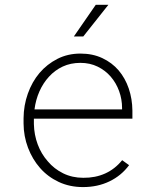

<svg xmlns="http://www.w3.org/2000/svg" viewBox="-20 -758 640 788"><path d="M320.8 9.8Q380.9 9.8 429.4 -13.7Q478 -37.1 509.8 -80.1L481.4 -100.6Q451.7 -64 411.4 -45.9Q371.1 -27.8 321.8 -28.3Q276.4 -28.3 239.3 -46.6Q202.1 -64.9 176.3 -95.7Q149.4 -126 134.8 -165.3Q120.1 -204.6 119.1 -248.5V-271H523.4V-304.2Q522.9 -352.1 508.5 -394.5Q494.1 -437 466.8 -469.2Q439.5 -501 399.9 -519.5Q360.4 -538.1 310.1 -538.1Q258.3 -538.1 215.6 -516.4Q172.9 -494.6 142.1 -458.5Q111.3 -421.9 94.2 -373.5Q77.1 -325.2 76.7 -272.5V-251Q77.1 -198.7 95 -151.6Q112.8 -104.5 144.5 -68.4Q176.3 -32.2 221.2 -11.2Q266.1 9.8 320.8 9.8ZM310.1 -500Q349.1 -500 380.6 -484.6Q412.1 -469.2 434.1 -443.8Q456.5 -418 468.8 -384.3Q481 -350.6 481 -314.9V-309.1H121.6Q126.5 -348.1 141.8 -382.8Q157.2 -417.5 181.2 -443.4Q205.1 -469.7 237.5 -484.9Q270 -500 310.1 -500ZM373 -738.3 283.2 -608.4H321.8L424.8 -738.3Z"/></svg>

Font: Roboto Mono ExtraLight
Style: Regular
Weight: 250
Monospace: yes
Designer: Google
Version: Version 3.000